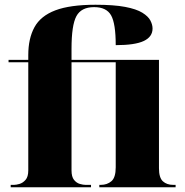

<svg xmlns="http://www.w3.org/2000/svg" viewBox="-20 -788 778 808"><path d="M25 0V-10H39Q48 -10 62 -14Q76 -18 87.5 -31Q99 -44 99 -71V-526H16V-536H99V-556Q99 -626 125 -673.5Q151 -721 213 -744.5Q275 -768 382 -768Q459 -768 506.5 -759Q554 -750 579 -734.5Q604 -719 613 -701.5Q622 -684 622 -668Q622 -633 585 -615.5Q548 -598 467 -598Q467 -689 447.5 -723.5Q428 -758 376 -758Q322 -758 301.5 -720Q281 -682 281 -583V-536H649V-80Q649 -40 665.5 -25Q682 -10 709 -10H719V0H398V-10H404Q431 -10 449 -25.5Q467 -41 467 -84V-526H281V-71Q281 -44 291.5 -31Q302 -18 316 -14Q330 -10 340 -10H363V0Z"/></svg>

Font: Noto Serif Display SemiCondensed Black
Style: Regular
Weight: 900
Width: 4
Designer: Monotype Design Team
Foundry: Monotype Imaging Inc.
Version: Version 2.009